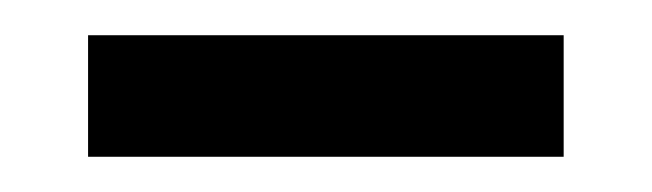

<svg xmlns="http://www.w3.org/2000/svg" viewBox="-20 -755 370 109"><path d="M30 -666V-735H300V-666Z"/></svg>

Font: Carrois Gothic SC
Style: Regular
Weight: 400
Designer: Ralph du Carrois
Foundry: Ralph du Carrois
Version: Version 1.002